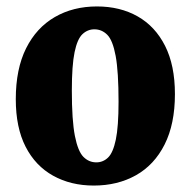

<svg xmlns="http://www.w3.org/2000/svg" viewBox="-20 -563 592 596"><path d="M271 13Q200 13 145 -17.5Q90 -48 59.5 -107.5Q29 -167 29 -255Q29 -349 61 -413Q93 -477 150 -510Q207 -543 281 -543Q353 -543 407.5 -512Q462 -481 492.5 -420.5Q523 -360 523 -271Q523 -178 491 -114.5Q459 -51 402 -19Q345 13 271 13ZM279 -59Q300 -59 315.5 -74Q331 -89 339.5 -129.5Q348 -170 348 -247Q348 -341 339 -389.5Q330 -438 313 -455Q296 -472 273 -472Q252 -472 236 -457Q220 -442 211.5 -401Q203 -360 203 -282Q203 -189 212.5 -141Q222 -93 239 -76Q256 -59 279 -59Z"/></svg>

Font: Calistoga
Style: Regular
Weight: 400
Designer: Yvonne Schuttler, Eben Sorkin
Foundry: www.sorkintype.com
Version: Version 1.010; ttfautohint (v1.8.4.7-5d5b)